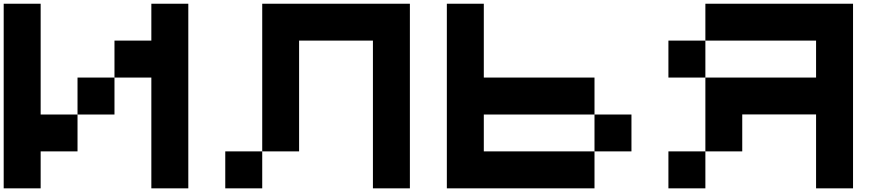

<svg xmlns="http://www.w3.org/2000/svg" viewBox="-20 -820 4841 1040"><path d="M200.2 0V200.2H0V-799.8H200.2V-199.7H399.9V0ZM600.1 -199.7H399.9V-399.9H600.1ZM1000 200.2H799.8V-399.9H600.1V-600.1H799.8V-799.8H1000Z M1400.4 200.2H1200.2V0H1400.4ZM2200.2 200.2H2000V-600.1H1600.1V0H1400.4V-799.8H2200.2Z M3400.4 0H3200.2V-199.7H3400.4ZM3200.2 0V200.2H2400.4V-799.8H2600.6V-399.9H3200.2V-199.7H2600.6V0Z M3800.8 -600.1V-399.9H3600.6V-600.1ZM3600.6 200.2V0H3800.8V200.2ZM4000.5 -200.2V0H3800.8V-399.9H4400.4V-600.1H3800.8V-799.8H4600.6V200.2H4400.4V-200.2Z"/></svg>

Font: QuinqueFive
Style: Regular
Weight: 400
Monospace: yes
Designer: GGBotNet
Foundry: GGBotNet
Version: 1.1